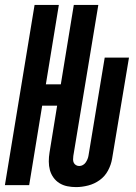

<svg xmlns="http://www.w3.org/2000/svg" viewBox="-36 -755 556 783"><path d="M274 8Q256 8 238.5 4.5Q221 1 206.5 -8Q192 -17 182 -31Q172 -45 167.5 -61.5Q163 -78 163 -96.5Q163 -115 166 -133L197 -324H136L83 0H-16L105 -735H204L151 -411H212L265 -735H365L263 -119Q262 -112 262 -104.5Q262 -97 265 -91Q268 -85 274 -81.5Q280 -78 287 -78Q295 -78 302 -82Q309 -86 313.5 -92.5Q318 -99 321 -106.5Q324 -114 325 -121L391 -520H490L421 -107Q417 -83 404.5 -59.5Q392 -36 370.5 -20.5Q349 -5 323.5 1.5Q298 8 274 8Z"/></svg>

Font: Iosevka SS18 Semibold
Style: Italic
Weight: 600
Italic angle: -9°
Monospace: yes
Designer: Belleve Invis
Foundry: Belleve Invis
Version: Version 25.1.1; ttfautohint (v1.8.4)